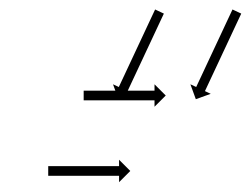

<svg xmlns="http://www.w3.org/2000/svg" viewBox="-20 -565 519 397"><path d="M81.3 -221.5C80.8 -221.5 80.3 -221.5 79.7 -221.5V-201.5C80.3 -201.5 80.8 -201.5 81.3 -201.5C82.9 -201.5 84.4 -201.5 86 -201.5C88.4 -201.5 90.8 -201.5 93.2 -201.5C96.3 -201.5 99.5 -201.5 102.6 -201.5C106.3 -201.5 110 -201.5 113.7 -201.5C117.8 -201.5 121.9 -201.5 126.1 -201.5C130.5 -201.5 134.9 -201.5 139.3 -201.5C143.8 -201.5 148.4 -201.5 153 -201.5C157.5 -201.5 162.1 -201.5 166.6 -201.5C171 -201.5 175.4 -201.5 179.9 -201.5C184 -201.5 188.1 -201.5 192.2 -201.5C195.9 -201.5 199.6 -201.5 203.3 -201.5C206.4 -201.5 209.6 -201.5 212.7 -201.5C215.1 -201.5 217.5 -201.5 219.9 -201.5C221.5 -201.5 223 -201.5 224.6 -201.5C225.1 -201.5 225.7 -201.5 226.2 -201.5V-188.3L249.4 -211.5L226.2 -234.7V-221.5C225.7 -221.5 225.1 -221.5 224.6 -221.5C223 -221.5 221.5 -221.5 219.9 -221.5C217.5 -221.5 215.1 -221.5 212.7 -221.5C209.6 -221.5 206.4 -221.5 203.3 -221.5C199.6 -221.5 195.9 -221.5 192.2 -221.5C188.1 -221.5 184 -221.5 179.9 -221.5C175.4 -221.5 171 -221.5 166.6 -221.5C162.1 -221.5 157.5 -221.5 153 -221.5C148.4 -221.5 143.8 -221.5 139.3 -221.5C134.9 -221.5 130.5 -221.5 126.1 -221.5C121.9 -221.5 117.8 -221.5 113.7 -221.5C110 -221.5 106.3 -221.5 102.6 -221.5C99.5 -221.5 96.3 -221.5 93.2 -221.5C90.8 -221.5 88.4 -221.5 86 -221.5C84.4 -221.5 82.9 -221.5 81.3 -221.5ZM154.6 -377.5C154.1 -377.5 153.5 -377.5 153 -377.5V-357.5C153.5 -357.5 154.1 -357.5 154.6 -357.5C156.2 -357.5 157.7 -357.5 159.3 -357.5C161.7 -357.5 164.1 -357.5 166.5 -357.5C169.6 -357.5 172.8 -357.5 175.9 -357.5C179.6 -357.5 183.3 -357.5 187 -357.5C191.1 -357.5 195.2 -357.5 199.4 -357.5C203.8 -357.5 208.2 -357.5 212.6 -357.5C217.1 -357.5 221.7 -357.5 226.2 -357.5C230.8 -357.5 235.4 -357.5 239.9 -357.5C244.3 -357.5 248.7 -357.5 253.1 -357.5C257.3 -357.5 261.4 -357.5 265.5 -357.5C269.2 -357.5 272.9 -357.5 276.6 -357.5C279.7 -357.5 282.9 -357.5 286 -357.5C288.4 -357.5 290.8 -357.5 293.2 -357.5C294.8 -357.5 296.3 -357.5 297.9 -357.5C298.4 -357.5 299 -357.5 299.5 -357.5V-344.3L322.7 -367.5L299.5 -390.7V-377.5C299 -377.5 298.4 -377.5 297.9 -377.5C296.3 -377.5 294.8 -377.5 293.2 -377.5C290.8 -377.5 288.4 -377.5 286 -377.5C282.9 -377.5 279.7 -377.5 276.6 -377.5C272.9 -377.5 269.2 -377.5 265.5 -377.5C261.4 -377.5 257.3 -377.5 253.1 -377.5C248.7 -377.5 244.3 -377.5 239.9 -377.5C235.4 -377.5 230.8 -377.5 226.2 -377.5C221.7 -377.5 217.1 -377.5 212.6 -377.5C208.2 -377.5 203.8 -377.5 199.4 -377.5C195.2 -377.5 191.1 -377.5 187 -377.5C183.3 -377.5 179.6 -377.5 175.9 -377.5C172.8 -377.5 169.6 -377.5 166.5 -377.5C164.1 -377.5 161.7 -377.5 159.3 -377.5C157.7 -377.5 156.2 -377.5 154.6 -377.5ZM478 -535.1C478.2 -535.7 478.5 -536.3 478.8 -536.9L460.7 -545.4C460.4 -544.8 460.1 -544.2 459.9 -543.6C459.1 -541.9 458.3 -540.2 457.5 -538.5C456.2 -535.9 455 -533.2 453.8 -530.6C452.2 -527.2 450.6 -523.8 449 -520.4C447.1 -516.3 445.2 -512.3 443.3 -508.2C441.2 -503.7 439.1 -499.2 437 -494.7C434.7 -489.9 432.4 -485 430.2 -480.2C427.8 -475.2 425.5 -470.2 423.2 -465.3C420.8 -460.3 418.5 -455.3 416.2 -450.3C413.9 -445.5 411.7 -440.6 409.4 -435.8C407.3 -431.3 405.2 -426.8 403.1 -422.3C401.2 -418.2 399.3 -414.2 397.4 -410.1C395.8 -406.7 394.2 -403.3 392.6 -399.9C391.4 -397.3 390.1 -394.6 388.9 -392C388.1 -390.3 387.3 -388.6 386.5 -386.9C386.2 -386.3 385.9 -385.7 385.7 -385.1L373.7 -390.7L384.9 -359.9L415.7 -371L403.8 -376.6C404.1 -377.2 404.3 -377.8 404.6 -378.4C405.4 -380.1 406.2 -381.8 407 -383.5C408.2 -386.1 409.5 -388.8 410.7 -391.4C412.3 -394.8 413.9 -398.2 415.5 -401.7C417.4 -405.7 419.3 -409.8 421.2 -413.8C423.3 -418.3 425.4 -422.8 427.5 -427.3C429.8 -432.2 432 -437 434.3 -441.8C436.6 -446.8 439 -451.8 441.3 -456.8C443.6 -461.8 446 -466.7 448.3 -471.7C450.5 -476.5 452.8 -481.4 455.1 -486.2C457.2 -490.7 459.3 -495.2 461.4 -499.7C463.3 -503.8 465.2 -507.8 467.1 -511.9C468.7 -515.3 470.3 -518.7 471.9 -522.1C473.1 -524.8 474.4 -527.4 475.6 -530C476.4 -531.7 477.2 -533.4 478 -535.1ZM318 -535.1C318.2 -535.7 318.5 -536.3 318.8 -536.9L300.7 -545.4C300.4 -544.8 300.1 -544.2 299.9 -543.6C299.1 -541.9 298.3 -540.2 297.5 -538.5C296.2 -535.9 295 -533.2 293.8 -530.6C292.2 -527.2 290.6 -523.8 289 -520.4C287.1 -516.3 285.2 -512.3 283.3 -508.2C281.2 -503.7 279.1 -499.2 277 -494.7C274.7 -489.9 272.4 -485 270.2 -480.2C267.8 -475.2 265.5 -470.2 263.2 -465.3C260.8 -460.3 258.5 -455.3 256.2 -450.3C253.9 -445.5 251.7 -440.6 249.4 -435.8C247.3 -431.3 245.2 -426.8 243.1 -422.3C241.2 -418.2 239.3 -414.2 237.4 -410.1C235.8 -406.7 234.2 -403.3 232.6 -399.9C231.4 -397.3 230.1 -394.6 228.9 -392C228.1 -390.3 227.3 -388.6 226.5 -386.9C226.2 -386.3 225.9 -385.7 225.7 -385.1L213.7 -390.7L224.9 -359.9L255.7 -371L243.8 -376.6C244.1 -377.2 244.3 -377.8 244.6 -378.4C245.4 -380.1 246.2 -381.8 247 -383.5C248.2 -386.1 249.5 -388.8 250.7 -391.4C252.3 -394.8 253.9 -398.2 255.5 -401.7C257.4 -405.7 259.3 -409.8 261.2 -413.8C263.3 -418.3 265.4 -422.8 267.5 -427.3C269.8 -432.2 272 -437 274.3 -441.8C276.6 -446.8 279 -451.8 281.3 -456.8C283.6 -461.8 286 -466.7 288.3 -471.7C290.5 -476.5 292.8 -481.4 295.1 -486.2C297.2 -490.7 299.3 -495.2 301.4 -499.7C303.3 -503.8 305.2 -507.8 307.1 -511.9C308.7 -515.3 310.3 -518.7 311.9 -522.1C313.1 -524.8 314.4 -527.4 315.6 -530C316.4 -531.7 317.2 -533.4 318 -535.1Z"/></svg>

Font: FRB American Cursive Just Arrows Extralight
Style: Italic
Weight: 200
Italic angle: -25°
Version: Version 2.0;Modular Font Editor K font №1